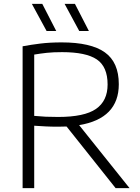

<svg xmlns="http://www.w3.org/2000/svg" viewBox="-20 -965 720 985"><path d="M96 0V-727.5Q138 -735.5 186.8 -741.5Q235.5 -747.5 296.5 -747.5Q446 -747.5 517.8 -696.5Q589.5 -645.5 589.5 -533Q589.5 -357 386 -323L644.5 0H573L321.5 -316Q300.5 -315 277.5 -315Q241.5 -315 213.8 -316.5Q186 -318 155.5 -320V0ZM278.5 -365Q413 -365 472.5 -406.2Q532 -447.5 532 -531.5Q532 -622.5 476.8 -660Q421.5 -697.5 298.5 -697.5Q252.5 -697.5 220.2 -694Q188 -690.5 155.5 -685V-370.5Q189.5 -367.5 214.8 -366.2Q240 -365 278.5 -365ZM386.5 -806 311.5 -945H364.5L436 -806ZM219 -806 143.5 -945H197L268.5 -806Z"/></svg>

Font: Encode Sans Semi Expanded Light
Style: Regular
Weight: 300
Width: 6
Designer: Multiple Designers
Foundry: Impallari Type
Version: Version 3.000; ttfautohint (v1.8.3) -l 8 -r 50 -G 200 -x 14 